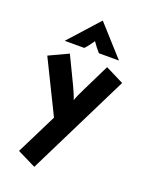

<svg xmlns="http://www.w3.org/2000/svg" viewBox="-156 -722 791 1012"><g transform="rotate(20 239.5 -216.0)"><path d="M61.1 156.9Q61.1 156.9 174.3 -70.8L29.2 -366Q29.2 -366 137.5 -416.7L211.1 -263.9Q220.8 -243.1 228.1 -226Q235.4 -209 240.3 -193.1Q245.8 -209 253.5 -226Q261.1 -243.1 271.5 -263.9L346.5 -416.7L449.3 -365.3Q449.3 -365.3 165.3 208.3ZM88.9 -470.8 241 -639.6 393.1 -470.8H280.6Q269.4 -483.3 259.7 -495.8Q250 -508.3 239.6 -523.6Q229.2 -508.3 219.8 -495.8Q210.4 -483.3 198.6 -470.8Z"/></g></svg>

Font: co2trust
Style: Bold
Weight: 700
Designer: Kristian Moeller
Foundry: Dicotype
Version: Version 1.000